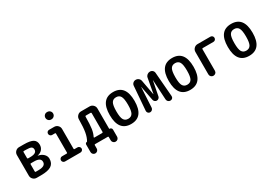

<svg xmlns="http://www.w3.org/2000/svg" viewBox="21 -1728 3959 2817"><g transform="rotate(-30 2000.0 -320.0)"><path d="M173.8 -215.8V-94.7Q173.8 -84 184.6 -84H231.4Q351.6 -84 350.6 -158.2Q350.6 -228.5 235.4 -227.5H184.6Q173.8 -227.5 173.8 -215.8ZM173.8 -424.8V-322.3Q173.8 -311.5 184.6 -310.5H223.6Q332 -310.5 332 -376Q332 -408.2 309.6 -421.9Q287.1 -435.5 217.8 -435.5H184.6Q173.8 -435.5 173.8 -424.8ZM152.3 0Q117.2 0 92.3 -24.9Q67.4 -49.8 67.4 -85V-434.6Q67.4 -469.7 92.3 -494.6Q117.2 -519.5 152.3 -519.5H232.4Q341.8 -519.5 388.2 -491.2Q434.6 -462.9 434.6 -398.4Q434.6 -352.5 406.7 -319.3Q378.9 -286.1 328.1 -275.4Q326.2 -275.4 326.2 -274.4L327.1 -273.4Q382.8 -264.6 418.9 -230.5Q455.1 -196.3 455.1 -150.4Q455.1 -72.3 400.4 -36.1Q345.7 0 226.6 0H173.8Z M763.7 -759.8H769.5Q795.9 -759.8 814.5 -741.7Q833 -723.6 833 -697.8Q833 -671.9 814.5 -653.3Q795.9 -634.8 769.5 -634.8H763.7Q737.3 -634.8 719.7 -653.3Q702.1 -671.9 702.1 -697.8Q702.1 -723.6 719.7 -741.7Q737.3 -759.8 763.7 -759.8ZM630.9 0Q613.3 0 600.6 -13.2Q587.9 -26.4 587.9 -43.9Q587.9 -61.5 600.6 -74.7Q613.3 -87.9 630.9 -87.9H710.9Q721.7 -87.9 721.7 -98.6V-420.9Q721.7 -431.6 710.9 -431.6H661.1Q643.6 -431.6 630.9 -444.8Q618.2 -458 618.2 -476.1Q618.2 -494.1 630.4 -506.8Q642.6 -519.5 661.1 -519.5H748Q783.2 -519.5 808.1 -494.6Q833 -469.7 833 -434.6V-98.6Q833 -87.9 843.8 -87.9H893.6Q911.1 -87.9 924.8 -74.7Q938.5 -61.5 938.5 -43.9Q938.5 -26.4 925.3 -13.2Q912.1 0 893.6 0Z M1173.8 -98.6Q1171.9 -95.7 1174.3 -92.3Q1176.8 -88.9 1180.7 -88.9H1313.5Q1318.4 -88.9 1321.8 -92.3Q1325.2 -95.7 1325.2 -100.6V-418.9Q1325.2 -423.8 1321.8 -427.2Q1318.4 -430.7 1313.5 -430.7H1233.4Q1222.7 -430.7 1221.7 -418.9Q1220.7 -283.2 1210.4 -216.3Q1200.2 -149.4 1173.8 -98.6ZM1024.4 67.4V-60.5Q1024.4 -71.3 1032.7 -80.1Q1041 -88.9 1051.8 -88.9Q1055.7 -88.9 1057.6 -91.8Q1087.9 -141.6 1102.1 -218.8Q1116.2 -295.9 1117.2 -433.6Q1117.2 -468.8 1142.1 -494.1Q1167 -519.5 1202.1 -519.5H1347.7Q1382.8 -519.5 1407.7 -494.6Q1432.6 -469.7 1432.6 -434.6V-93.8Q1432.6 -88.9 1438.5 -88.9Q1454.1 -88.9 1464.8 -78.6Q1475.6 -68.4 1475.6 -51.8V66.4Q1475.6 88.9 1460 104.5Q1444.3 120.1 1421.4 120.1Q1398.4 120.1 1382.8 104Q1367.2 87.9 1367.2 66.4V10.7Q1367.2 0 1356.4 0H1140.6Q1129.9 0 1129.9 10.7V67.4Q1129.9 89.8 1114.3 105Q1098.6 120.1 1076.7 120.1Q1054.7 120.1 1039.6 104.5Q1024.4 88.9 1024.4 67.4Z M1825.2 -402.8Q1801.8 -442.4 1750 -442.4Q1698.2 -442.4 1674.8 -402.8Q1651.4 -363.3 1651.4 -260.3Q1651.4 -157.2 1674.8 -117.7Q1698.2 -78.1 1750 -78.1Q1801.8 -78.1 1825.2 -117.7Q1848.6 -157.2 1848.6 -260.3Q1848.6 -363.3 1825.2 -402.8ZM1960 -260.3Q1960 9.8 1750 9.8Q1540 9.8 1540 -260.3Q1540 -530.3 1750 -530.3Q1960 -530.3 1960 -260.3Z M2074.2 0Q2054.7 0 2041 -15.1Q2027.3 -30.3 2028.3 -49.8L2060.5 -458Q2062.5 -484.4 2082 -502Q2101.6 -519.5 2127.9 -519.5Q2155.3 -519.5 2175.8 -502.4Q2196.3 -485.4 2201.2 -459L2247.1 -209Q2247.1 -208 2248 -208Q2250 -208 2250 -209L2295.9 -460.9Q2300.8 -486.3 2321.3 -502.9Q2341.8 -519.5 2368.2 -519.5Q2394.5 -519.5 2412.6 -502.9Q2430.7 -486.3 2432.6 -460L2465.8 -50.8Q2467.8 -29.3 2454.1 -14.6Q2440.4 0 2418.9 0Q2396.5 0 2381.3 -14.6Q2366.2 -29.3 2364.3 -50.8L2345.7 -386.7Q2345.7 -387.7 2344.7 -387.7Q2343.8 -387.7 2343.8 -386.7L2295.9 -140.6Q2292 -123 2277.8 -111.3Q2263.7 -99.6 2245.6 -99.6Q2227.5 -99.6 2213.4 -111.3Q2199.2 -123 2195.3 -140.6L2147.5 -386.7Q2147.5 -387.7 2146.5 -387.7Q2145.5 -387.7 2145.5 -386.7L2127 -49.8Q2126 -28.3 2110.8 -14.2Q2095.7 0 2074.2 0Z M2825.2 -402.8Q2801.8 -442.4 2750 -442.4Q2698.2 -442.4 2674.8 -402.8Q2651.4 -363.3 2651.4 -260.3Q2651.4 -157.2 2674.8 -117.7Q2698.2 -78.1 2750 -78.1Q2801.8 -78.1 2825.2 -117.7Q2848.6 -157.2 2848.6 -260.3Q2848.6 -363.3 2825.2 -402.8ZM2960 -260.3Q2960 9.8 2750 9.8Q2540 9.8 2540 -260.3Q2540 -530.3 2750 -530.3Q2960 -530.3 2960 -260.3Z M3091.8 -54.7V-434.6Q3091.8 -469.7 3116.7 -494.6Q3141.6 -519.5 3176.8 -519.5H3393.6Q3412.1 -519.5 3425.3 -506.8Q3438.5 -494.1 3438.5 -475.1Q3438.5 -456.1 3425.8 -443.4Q3413.1 -430.7 3393.6 -430.7H3212.9Q3202.1 -430.7 3202.1 -418.9V-54.7Q3202.1 -31.2 3186 -15.6Q3169.9 0 3147 0Q3124 0 3107.9 -16.1Q3091.8 -32.2 3091.8 -54.7Z M3825.2 -402.8Q3801.8 -442.4 3750 -442.4Q3698.2 -442.4 3674.8 -402.8Q3651.4 -363.3 3651.4 -260.3Q3651.4 -157.2 3674.8 -117.7Q3698.2 -78.1 3750 -78.1Q3801.8 -78.1 3825.2 -117.7Q3848.6 -157.2 3848.6 -260.3Q3848.6 -363.3 3825.2 -402.8ZM3960 -260.3Q3960 9.8 3750 9.8Q3540 9.8 3540 -260.3Q3540 -530.3 3750 -530.3Q3960 -530.3 3960 -260.3Z"/></g></svg>

Font: Rounded-X Mgen+ 2m medium
Style: Regular
Weight: 500
Designer: [Source Han Sans]
Ryoko NISHIZUKA  (kana & ideographs); Paul D. Hunt (Latin, Greek & Cyrillic); Wenlong ZHANG  (bopomofo
Version: Version 1.059.20150602